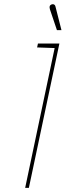

<svg xmlns="http://www.w3.org/2000/svg" viewBox="-20 -911 318 931"><path d="M249 -879Q248 -884 245 -887Q242 -890 237.5 -890.5Q233 -891 229 -889Q224 -887 222 -883Q220 -879 220.5 -874.5Q221 -870 222 -866L256 -765H278ZM160 -681 245 -678 102 0H120L268 -700H164Z"/></svg>

Font: Advent Pro Thin
Style: Italic
Weight: 250
Italic angle: -12°
Version: Version 3.000